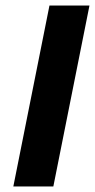

<svg xmlns="http://www.w3.org/2000/svg" viewBox="-20 -671 342 691"><path d="M28 0H172L302 -651H158Z"/></svg>

Font: Source Sans Pro
Style: Bold Italic
Weight: 700
Italic angle: -11°
Designer: Paul D. Hunt
Foundry: Adobe Systems Incorporated
Version: Version 3.006;hotconv 1.0.111;makeotfexe 2.5.65597